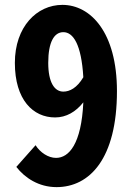

<svg xmlns="http://www.w3.org/2000/svg" viewBox="-20 -756 540 788"><path d="M212 12C348 12 460 -105 460 -382C460 -623 352 -736 236 -736C131 -736 41 -646 41 -498C41 -346 116 -274 206 -274C252 -274 291 -297 322 -336C314 -165 263 -108 210 -108C178 -108 145 -130 126 -160L47 -71C82 -26 139 12 212 12ZM322 -439C296 -395 266 -380 240 -380C204 -380 178 -417 178 -498C178 -583 202 -624 240 -624C280 -624 314 -575 322 -439Z"/></svg>

Font: Noto Sans Mono CJK SC
Style: Bold
Weight: 700
Designer: Ryoko NISHIZUKA 西塚涼子 (kana, bopomofo & ideographs); Paul D. Hunt (Latin, Greek & Cyrillic); Sandoll Communications 산돌커뮤니
Foundry: Adobe
Version: Version 2.004;hotconv 1.0.118;makeotfexe 2.5.65603